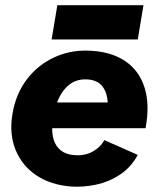

<svg xmlns="http://www.w3.org/2000/svg" viewBox="-20 -707 603 740"><path d="M255 12Q176 6 120.5 -31Q65 -68 40 -129.5Q15 -191 28 -268Q41 -346 84.5 -402.5Q128 -459 193.5 -488Q259 -517 336 -511Q412 -506 464 -470.5Q516 -435 537 -370Q558 -305 541 -213H181Q181 -178 192 -155.5Q203 -133 223 -121.5Q243 -110 269 -109Q307 -106 337.5 -123Q368 -140 382 -167L511 -110Q485 -62 442.5 -34Q400 -6 351 4.5Q302 15 255 12ZM200 -312H395Q393 -351 374 -375Q355 -399 315 -401Q274 -403 245 -379Q216 -355 200 -312ZM179 -555 201 -687H533L511 -555Z"/></svg>

Font: Figtree ExtraBold
Style: Italic
Weight: 800
Italic angle: -9.5°
Foundry: Erik Kennedy
Version: Version 2.001;gftools[0.9.30]